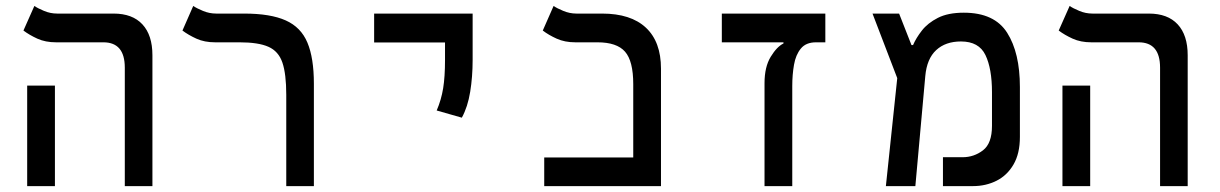

<svg xmlns="http://www.w3.org/2000/svg" viewBox="-20 -632 4142 652"><path d="M403.8 0V-402.3Q403.8 -488.3 331.1 -488.3H170.4Q134.3 -488.3 106.9 -500.7Q79.6 -513.2 59.6 -528.3L96.7 -611.8Q107.9 -604 129.4 -595Q150.9 -585.9 174.3 -585.9H365.7Q429.7 -585.9 463.6 -549.3Q497.6 -512.7 497.6 -444.3V0ZM72.3 0V-341.3H166.5V0Z M1045.9 -347.7V0H952.1V-310.1Q952.1 -380.9 939 -419.4Q925.8 -458 891.6 -473.1Q857.4 -488.3 793.5 -488.3H710.4Q674.3 -488.3 647 -500.7Q619.6 -513.2 599.6 -528.3L636.2 -611.8Q647.5 -604 669.2 -595Q690.9 -585.9 714.4 -585.9H809.1Q898.4 -585.9 950.2 -562.7Q1002 -539.6 1023.9 -487.3Q1045.9 -435.1 1045.9 -347.7Z M1548.3 -232.4 1462.9 -256.8Q1478.5 -293 1484.9 -332.3Q1491.2 -371.6 1491.2 -428.2V-487.8H1250.5V-585.9H1585V-428.2Q1585 -371.6 1576.7 -320.3Q1568.4 -269 1548.3 -232.4Z M1828.1 0V-97.2H2130.4V-346.2Q2130.4 -424.8 2102.5 -456.5Q2074.7 -488.3 2008.8 -488.3H1933.6Q1897.9 -488.3 1870.4 -500.7Q1842.8 -513.2 1823.2 -528.3L1859.9 -611.8Q1871.1 -604 1892.8 -595Q1914.6 -585.9 1937.5 -585.9H2024.4Q2122.1 -585.9 2173.3 -538.1Q2224.6 -490.2 2224.6 -398.9V0Z M2782.7 -585.9V-488.3H2751Q2716.8 -488.3 2699.5 -467Q2682.1 -445.8 2676.3 -412.1Q2670.4 -378.4 2670.4 -340.3V0H2576.2V-349.6Q2576.2 -404.8 2597.2 -439.2Q2618.2 -473.6 2640.6 -484.4V-488.3H2431.2V-585.9Z M2988.3 0 3026.9 -366.7 2942.9 -585.9H3033.2L3075.2 -479H3080.6Q3090.8 -502.9 3110.6 -528.3Q3130.4 -553.7 3164.8 -571.3Q3199.2 -588.9 3252.9 -588.9Q3356.9 -588.9 3400.1 -520.8Q3443.4 -452.6 3443.4 -336.4V-167Q3443.4 -110.4 3421.6 -73.2Q3399.9 -36.1 3363.8 -18.1Q3327.6 0 3284.2 0H3182.1V-98.1H3248.5Q3287.6 -98.1 3318.1 -121.6Q3348.6 -145 3348.6 -204.6V-318.8Q3348.6 -398.9 3326.4 -445.1Q3304.2 -491.2 3243.2 -491.2Q3190.9 -491.2 3159.2 -461.9Q3127.4 -432.6 3122.1 -373.5L3088.4 0Z M3919.4 0V-402.3Q3919.4 -488.3 3846.7 -488.3H3686Q3649.9 -488.3 3622.6 -500.7Q3595.2 -513.2 3575.2 -528.3L3612.3 -611.8Q3623.5 -604 3645 -595Q3666.5 -585.9 3689.9 -585.9H3881.3Q3945.3 -585.9 3979.2 -549.3Q4013.2 -512.7 4013.2 -444.3V0ZM3587.9 0V-341.3H3682.1V0Z"/></svg>

Font: Cascadia Mono PL
Style: Regular
Weight: 400
Monospace: yes
Designer: Aaron Bell
Foundry: Saja Typeworks
Version: Version 2404.023; ttfautohint (v1.8.4)